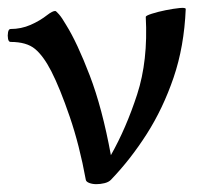

<svg xmlns="http://www.w3.org/2000/svg" viewBox="-20 -459 507 490"><path d="M226 11Q216 11 208 8Q200 5 199 0Q183 -88 158 -161Q133 -234 111 -277Q91 -316 69.5 -334Q48 -352 7 -352Q2 -352 0.5 -360Q-1 -368 0.5 -376.5Q2 -385 7 -385Q34 -385 58 -395.5Q82 -406 101 -421Q114 -431 121 -431Q123 -431 130.5 -422.5Q138 -414 149 -395Q177 -350 209 -266.5Q241 -183 263 -63Q302 -132 330 -218Q358 -304 352 -416Q352 -419 367.5 -424Q383 -429 403 -433Q423 -437 438.5 -438.5Q454 -440 454 -436Q450 -340 423 -261Q396 -182 354.5 -117Q313 -52 263 0Q257 6 246.5 8.5Q236 11 226 11Z"/></svg>

Font: Junicode SmExp
Style: Bold
Weight: 700
Width: 6
Designer: Peter S. Baker
Version: Version 2.205; ttfautohint (v1.8.4)